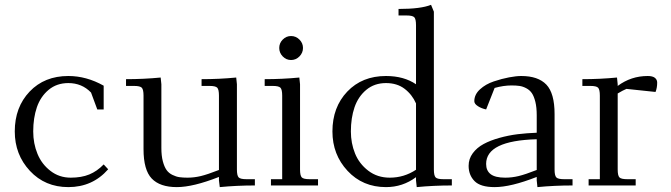

<svg xmlns="http://www.w3.org/2000/svg" viewBox="-20 -766 2772 793"><path d="M41 -223.1Q41 -323.2 102.3 -387.7Q163.6 -452.1 262.2 -452.1Q336.9 -452.1 408.2 -412.1V-314H381.8L356 -383.8Q318.4 -422.9 262.2 -422.9Q214.4 -422.9 180.9 -395Q147.5 -367.2 132.3 -323Q117.2 -278.8 117.2 -223.1Q117.2 -173.3 134.8 -130.6Q152.3 -87.9 188.5 -60.1Q224.6 -32.2 272 -32.2Q316.4 -32.2 348.6 -45.4Q380.9 -58.6 408.2 -86.9L426.8 -66.9Q362.3 6.8 262.2 6.8Q166 6.8 103.5 -60.3Q41 -127.4 41 -223.1Z M500.5 -411.1V-439Q573.2 -439 643.6 -445.8L646.5 -418V-154.8Q646.5 -122.6 652.6 -99.6Q658.7 -76.7 668 -63.7Q677.2 -50.8 692.4 -43.5Q707.5 -36.1 721.4 -34.2Q735.4 -32.2 754.4 -32.2Q781.7 -32.2 809.3 -38.8Q836.9 -45.4 884.3 -64V-371.1Q884.3 -396.5 877.2 -403.8Q870.1 -411.1 845.7 -411.1H812.5V-439Q885.7 -439 955.6 -445.8L958.5 -418V-65.9Q958.5 -41 965.6 -33.4Q972.7 -25.9 997.6 -25.9H1032.7V0Q958 0 887.7 6.8L884.3 -21V-35.2Q777.3 6.8 710.4 6.8Q640.6 6.8 606.7 -28.6Q572.8 -64 572.8 -149.9V-371.1Q572.8 -396 565.7 -403.6Q558.6 -411.1 533.7 -411.1Z M1073.2 -411.1V-439Q1146 -439 1216.3 -445.8L1219.2 -418V-65.9Q1219.2 -41 1226.3 -33.4Q1233.4 -25.9 1258.3 -25.9H1293.5V0H1099.1V-25.9H1145.5V-371.1Q1145.5 -396 1138.4 -403.6Q1131.3 -411.1 1106.4 -411.1ZM1147.7 -533Q1133.3 -547.9 1133.3 -567.9Q1133.3 -587.9 1147.7 -602.5Q1162.1 -617.2 1182.1 -617.2Q1202.1 -617.2 1216.8 -602.5Q1231.4 -587.9 1231.4 -567.9Q1231.4 -547.9 1216.8 -533Q1202.1 -518.1 1182.1 -518.1Q1162.1 -518.1 1147.7 -533Z M1353 -223.1Q1353 -323.2 1414.3 -387.7Q1475.6 -452.1 1574.2 -452.1Q1647.9 -452.1 1698.2 -418V-662.1Q1698.2 -687 1691.2 -694.6Q1684.1 -702.1 1659.2 -702.1H1626V-729Q1718.3 -729 1760.3 -746.1L1772 -717.8V-65.9Q1772 -41 1779.1 -33.4Q1786.1 -25.9 1811 -25.9H1846.2V0Q1771 0 1701.2 6.8L1698.2 -21V-34.2Q1643.1 6.8 1574.2 6.8Q1478 6.8 1415.5 -60.3Q1353 -127.4 1353 -223.1ZM1429.2 -223.1Q1429.2 -174.8 1446.3 -132.3Q1463.4 -89.8 1501 -61Q1538.6 -32.2 1589.8 -32.2Q1648.9 -32.2 1698.2 -64.9V-338.9Q1682.1 -375.5 1651.1 -399.2Q1620.1 -422.9 1574.2 -422.9Q1526.4 -422.9 1492.9 -395Q1459.5 -367.2 1444.3 -323Q1429.2 -278.8 1429.2 -223.1Z M1915.5 -81.1Q1915.5 -109.9 1932.6 -133.1Q1949.7 -156.2 1977.3 -171.1Q2004.9 -186 2042.5 -196.5Q2080.1 -207 2117.9 -211.7Q2155.8 -216.3 2196.8 -217.8V-290Q2196.8 -322.3 2191.2 -345.2Q2185.5 -368.2 2176.8 -381.1Q2168 -394 2153.6 -401.6Q2139.2 -409.2 2125.5 -411.1Q2111.8 -413.1 2092.8 -413.1Q2059.6 -413.1 2022.9 -402.8L1987.8 -314Q1968.8 -317.9 1953.9 -327.4Q1939 -336.9 1939 -348.1Q1939 -375.5 1962.4 -397Q1985.8 -418.5 2019.3 -429.7Q2052.7 -440.9 2082.5 -446.5Q2112.3 -452.1 2132.8 -452.1Q2202.6 -452.1 2236.6 -416.5Q2270.5 -380.9 2270.5 -294.9V-65.9Q2270.5 -41 2277.6 -33.4Q2284.7 -25.9 2309.6 -25.9H2344.7V0Q2269.5 0 2199.7 6.8L2196.8 -21V-35.2Q2089.8 6.8 2022.9 6.8Q1964.4 6.8 1939.9 -18.1Q1915.5 -43 1915.5 -81.1ZM1987.8 -88.9Q1987.8 -61 2006.6 -46.6Q2025.4 -32.2 2066.9 -32.2Q2094.2 -32.2 2121.8 -38.8Q2149.4 -45.4 2196.8 -64V-190.9Q1987.8 -185.1 1987.8 -88.9Z M2385.3 -411.1V-439Q2458 -439 2528.3 -445.8L2531.2 -418V-411.1Q2586.4 -452.1 2655.3 -452.1Q2675.3 -452.1 2684.8 -444.6Q2694.3 -437 2694.3 -424.8Q2694.3 -403.3 2687.5 -386.2L2567.4 -398.9Q2552.2 -392.6 2531.2 -379.9V-65.9Q2531.2 -41 2538.3 -33.4Q2545.4 -25.9 2570.3 -25.9H2605.5V0H2411.1V-25.9H2457.5V-371.1Q2457.5 -396 2450.4 -403.6Q2443.4 -411.1 2418.5 -411.1Z"/></svg>

Font: Dihjauti
Style: Regular
Weight: 400
Designer: T. Christopher White
Version: Version 3.0.0